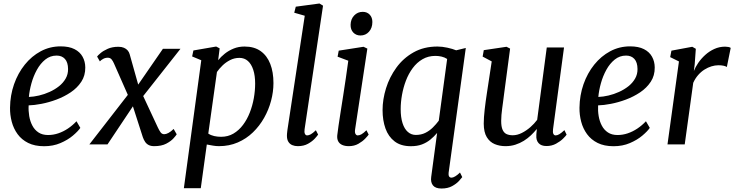

<svg xmlns="http://www.w3.org/2000/svg" viewBox="-20 -838 4260 1114"><path d="M446.1 -96Q432.4 -76 402.6 -50.9Q372.9 -25.9 330.5 -7.8Q288.1 10.4 236 10.4Q181.7 10.4 143.5 -8.6Q105.4 -27.6 82 -59.8Q58.5 -92.1 48.1 -131.9Q37.6 -171.7 38.2 -212.9Q39.1 -285.2 61.6 -349.4Q84.2 -413.7 123.9 -463Q163.5 -512.3 216.6 -540.7Q269.6 -569 331.7 -569Q380.7 -569 412.2 -552.9Q443.7 -536.9 459.1 -509Q474.6 -481.2 474.8 -446.7Q475.3 -399.6 451.9 -363.9Q428.5 -328.1 390.3 -302.4Q352.1 -276.8 307.6 -260.2Q263.1 -243.6 220.3 -235.5Q177.5 -227.3 146.2 -226.6Q144.4 -195.2 149.5 -164.7Q154.6 -134.2 167.8 -109.2Q180.9 -84.2 203.4 -69.4Q225.8 -54.6 258.6 -54.6Q289.1 -54.6 318.1 -64.4Q347.2 -74.2 374 -92.1Q400.8 -110 423.8 -134.5ZM308.4 -515.5Q271.4 -515.5 242.8 -492.5Q214.2 -469.5 194.1 -433Q174 -396.5 162.5 -354.9Q150.9 -313.2 147.6 -275.5Q175.3 -276.5 206.5 -283.8Q237.8 -291.1 267.7 -304.7Q297.6 -318.2 322.1 -337.5Q346.5 -356.9 360.9 -382Q375.3 -407.2 374.9 -437.6Q374.5 -476.5 356.8 -496Q339.1 -515.5 308.4 -515.5Z M874.8 10Q855.6 10 842.8 3.5Q830 -3 822.1 -14.8Q814.2 -26.5 808.7 -42L737.3 -264.1L776.2 -258.6L603.6 0H498.4L749.8 -323.8L740.3 -245.3L641.2 -470Q635.4 -483.5 627.5 -493.3Q619.5 -503.1 605.4 -503.1Q590.8 -503.1 578.5 -496.3Q566.2 -489.6 559.4 -481.8L543.4 -509.9Q547.2 -515.9 563 -529.5Q578.8 -543.2 605.2 -554.9Q631.5 -566.6 667.1 -566.6Q685.6 -566.6 698.9 -560.9Q712.1 -555.3 720.6 -545.6Q729 -536 732.2 -523.9L794.2 -303.2L756 -309.7L925.3 -555H1027.2L782.5 -244.7L791.4 -322.2L895.7 -98.6Q903.2 -82.4 911.3 -70.9Q919.5 -59.3 932.9 -59.3Q943.4 -59.3 957.1 -66.5Q970.8 -73.7 987.5 -89.8L1005.3 -58.8Q1001.8 -52.3 987 -35.7Q972.2 -19 944.7 -4.5Q917.1 10 874.8 10Z M1046.8 254 1147.8 -488.4 1094.8 -510.5 1102.1 -545.2 1234.2 -568 1254.4 -557.4 1245.8 -488.7Q1261.7 -508.6 1284.4 -526.7Q1307.2 -544.8 1335.9 -556.4Q1364.6 -568 1398.7 -568Q1455.2 -568 1492.4 -541.4Q1529.6 -514.8 1548.1 -467.2Q1566.6 -419.6 1566.6 -356Q1566.6 -305.3 1552.8 -253.3Q1539.1 -201.4 1512.4 -154.2Q1485.8 -107 1447.5 -70Q1409.2 -32.9 1359.6 -11.5Q1310 10 1250.5 10Q1233.9 10 1215.5 6.9Q1197 3.8 1179.9 0.4L1144.9 254ZM1188.5 -62.9Q1203.7 -52.8 1222.7 -48.6Q1241.7 -44.3 1262.8 -44.3Q1302.9 -44.3 1334.6 -63Q1366.3 -81.7 1390 -113.4Q1413.8 -145.1 1429.4 -185.1Q1445 -225.1 1452.7 -268.4Q1460.4 -311.6 1460.4 -352.8Q1460.4 -399.3 1449.5 -432.7Q1438.6 -466.2 1418.3 -484.2Q1398 -502.2 1369.1 -502.2Q1340.2 -502.2 1315.1 -489.4Q1290 -476.6 1270.6 -457.6Q1251.2 -438.6 1238.7 -420.3Z M1747.2 -87.9Q1744.7 -70.9 1749.1 -61.6Q1753.5 -52.4 1762 -52.4Q1771.2 -52.4 1782.7 -58.5Q1794.2 -64.6 1812.7 -82.3L1825.7 -57.1Q1821.2 -49.9 1806.5 -33.8Q1791.7 -17.7 1767.1 -3.9Q1742.5 10 1707.8 10Q1690.1 10 1675.5 3.9Q1661 -2.3 1652.7 -16.1Q1644.4 -29.9 1644.8 -52.1Q1644.8 -56.3 1645.3 -62.7Q1645.9 -69 1646.7 -75.6Q1647.5 -82.2 1648 -86.4L1748.2 -746.7L1687.2 -764.2L1696.1 -799.2L1833.6 -817.7L1854.3 -805.1Z M2003.8 10Q1981.9 10 1966.1 3.2Q1950.3 -3.7 1942.6 -17.6Q1934.9 -31.5 1936.8 -52.9Q1938.8 -73.2 1944.1 -108.2Q1949.4 -143.2 1956.3 -188.3Q1963.3 -233.3 1971.3 -283.9Q1979.2 -334.4 1986.8 -386.2Q1994.4 -437.9 2000.8 -485.7L1938.7 -509.1L1945.3 -544.1L2089.2 -566.6L2111.4 -556L2040.4 -87.9Q2037.5 -69.9 2042.5 -61.1Q2047.4 -52.4 2055.6 -52.4Q2065.9 -52.4 2077.5 -59Q2089.1 -65.6 2106.1 -82.3L2119.1 -57.1Q2114.3 -49.9 2099 -33.8Q2083.8 -17.7 2059.7 -3.9Q2035.5 10 2003.8 10ZM2071.5 -632.1Q2046.3 -632.1 2029.9 -649.1Q2013.6 -666.2 2014.2 -694.6Q2014.9 -727 2034.9 -748.1Q2055 -769.3 2084.5 -769.3Q2109.9 -769.3 2125.3 -752.8Q2140.7 -736.3 2140.5 -710.2Q2140.4 -675.7 2120.9 -653.9Q2101.4 -632.1 2071.5 -632.1Z M2582.9 164.7Q2581.4 177.9 2585.5 185.3Q2589.6 192.8 2600.2 192.8Q2608.7 192.8 2621.6 185Q2634.5 177.3 2648.9 162.9L2662.1 189.6Q2658.1 195.6 2643.3 211.7Q2628.5 227.9 2603.2 241.9Q2577.9 255.8 2541.5 255.8Q2506.6 255.8 2492 237.6Q2477.5 219.4 2481.9 188.2L2516.2 -66.6Q2498 -45.2 2476.5 -27.6Q2454.9 -10.1 2427.7 0.1Q2400.6 10.3 2363.8 10.3Q2306 10.3 2269.7 -17.5Q2233.4 -45.3 2216.5 -92.6Q2199.7 -140 2199.7 -199.2Q2199.7 -261.3 2219.8 -326Q2239.9 -390.7 2279.9 -445.7Q2319.8 -500.7 2379.6 -534.3Q2439.3 -568 2518.2 -568Q2545.2 -568 2575.8 -561.3Q2606.4 -554.6 2626.7 -546.1L2682.6 -559.7ZM2574.4 -495.9Q2559.7 -505.5 2542.2 -509.6Q2524.6 -513.7 2506.4 -513.7Q2464.4 -513.7 2431.6 -494.5Q2398.7 -475.4 2374.7 -443Q2350.6 -410.5 2335.3 -370.4Q2320 -330.2 2312.4 -287.4Q2304.8 -244.6 2304.8 -205.2Q2304.8 -157 2315.6 -123.5Q2326.4 -89.9 2346.4 -72.5Q2366.3 -55.1 2392.7 -55.1Q2423.6 -55.1 2447.8 -67.1Q2472.1 -79.1 2491.4 -98.3Q2510.7 -117.4 2525.8 -137.7Z M2913.1 10Q2878.8 10 2850.2 -1.9Q2821.6 -13.9 2804.3 -42.4Q2787 -70.8 2786.7 -120.7Q2786.7 -138.2 2788.1 -159Q2789.5 -179.8 2792.2 -202.9Q2794.8 -226 2798 -249.4Q2801.1 -272.9 2804.6 -294.8L2833 -481.7L2780.3 -509.7L2786.9 -547L2918.9 -566.6L2939.7 -556L2904.5 -290.8Q2902 -269.3 2899.1 -248.8Q2896.2 -228.2 2893.7 -208.8Q2891.1 -189.5 2889.5 -171.4Q2887.9 -153.3 2887.9 -136.6Q2887.9 -103.3 2896 -85.2Q2904 -67.1 2919 -60.1Q2934.1 -53.2 2954.9 -53.2Q2980.8 -53.2 3007.2 -66.4Q3033.7 -79.7 3057.1 -100.1Q3080.4 -120.6 3096.7 -142.6L3152.4 -562.6H3252.5L3188.8 -88.6Q3186.3 -69.9 3190.8 -61.1Q3195.3 -52.4 3203.8 -52.4Q3213.4 -52.4 3225.1 -59.3Q3236.8 -66.2 3254.9 -82.9L3267.5 -56.7Q3263.2 -49.7 3247.1 -33.7Q3231.1 -17.8 3206.2 -4.2Q3181.4 9.3 3150.7 9.3Q3119.8 9.3 3104.9 -7.6Q3089.9 -24.4 3091.9 -52.7Q3091.8 -54.6 3092 -58.5Q3092.2 -62.3 3092.7 -67.3Q3093.3 -72.3 3093.8 -77.6Q3094.3 -82.8 3094.8 -87.4L3093.5 -88.4Q3078.8 -70.3 3060.4 -52.8Q3042 -35.3 3019.4 -21.1Q2996.7 -7 2970.3 1.5Q2943.8 10 2913.1 10Z M3750.1 -96Q3736.4 -76 3706.6 -50.9Q3676.9 -25.9 3634.5 -7.8Q3592.1 10.4 3540 10.4Q3485.7 10.4 3447.5 -8.6Q3409.4 -27.6 3386 -59.8Q3362.5 -92.1 3352.1 -131.9Q3341.6 -171.7 3342.2 -212.9Q3343.1 -285.2 3365.6 -349.4Q3388.2 -413.7 3427.9 -463Q3467.5 -512.3 3520.6 -540.7Q3573.6 -569 3635.7 -569Q3684.7 -569 3716.2 -552.9Q3747.7 -536.9 3763.1 -509Q3778.6 -481.2 3778.8 -446.7Q3779.3 -399.6 3755.9 -363.9Q3732.5 -328.1 3694.3 -302.4Q3656.1 -276.8 3611.6 -260.2Q3567.1 -243.6 3524.3 -235.5Q3481.5 -227.3 3450.2 -226.6Q3448.4 -195.2 3453.5 -164.7Q3458.6 -134.2 3471.8 -109.2Q3484.9 -84.2 3507.4 -69.4Q3529.8 -54.6 3562.6 -54.6Q3593.1 -54.6 3622.1 -64.4Q3651.2 -74.2 3678 -92.1Q3704.8 -110 3727.8 -134.5ZM3612.4 -515.5Q3575.4 -515.5 3546.8 -492.5Q3518.2 -469.5 3498.1 -433Q3478 -396.5 3466.5 -354.9Q3454.9 -313.2 3451.6 -275.5Q3479.3 -276.5 3510.5 -283.8Q3541.8 -291.1 3571.7 -304.7Q3601.6 -318.2 3626.1 -337.5Q3650.5 -356.9 3664.9 -382Q3679.3 -407.2 3678.9 -437.6Q3678.5 -476.5 3660.8 -496Q3643.1 -515.5 3612.4 -515.5Z M3852.8 0 3919.3 -481.5 3868.4 -506.6 3875.7 -544.1 3996.5 -566.6 4017.2 -554.9 4010.8 -465.9 4005.8 -425.8Q4014.3 -448.3 4031.1 -472.9Q4048 -497.6 4071.6 -519.1Q4095.2 -540.6 4124.5 -553.9Q4153.8 -567.3 4187.1 -567.3Q4196.1 -567.3 4205.6 -565.6Q4215.1 -563.8 4219.6 -560.1L4197.2 -449.3Q4191.7 -453.3 4179.4 -456.3Q4167.2 -459.4 4148.4 -459.4Q4128.7 -459.4 4108 -453.1Q4087.3 -446.8 4067.3 -434.2Q4047.4 -421.7 4030.7 -402.5Q4013.9 -383.4 4002.2 -357.6L3952.8 0Z"/></svg>

Font: Merriweather Light
Style: Italic
Weight: 300
Italic angle: -7.8°
Designer: Eben Sorkin
Foundry: Eben Sorkin
Version: Version 2.101